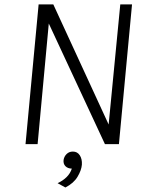

<svg xmlns="http://www.w3.org/2000/svg" viewBox="-20 -638 640 850"><path d="M93 0 151 -618.5H216L471 -65L459 -66.5L512.5 -618.5H564.5L506.5 0H444.5L185 -557.5L198 -555.5L146.5 0ZM269.5 192 235 173Q258.5 162 274.8 146Q291 130 298 108.5Q280 108 269.8 97.8Q259.5 87.5 261.5 70Q264 54.5 275 43.8Q286 33 302.5 33Q322.5 33 333.2 49.5Q344 66 342.5 91Q340.5 115.5 323.5 144.2Q306.5 173 269.5 192Z"/></svg>

Font: Karla Light
Style: Italic
Weight: 300
Italic angle: -8°
Designer: Jonathan Pinhorn
Version: Version 2.004;gftools[0.9.33]